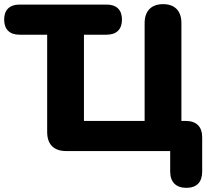

<svg xmlns="http://www.w3.org/2000/svg" viewBox="-24 -727 1016 924"><path d="M873 177C923 177 949 149 949 99V-66C949 -117 922 -145 870 -145H849V-616C849 -674 818 -707 761 -707C704 -707 672 -674 672 -616V-145H380V-560H489C537 -560 563 -586 563 -633C563 -679 537 -705 489 -705H70C22 -705 -4 -679 -4 -633C-4 -586 22 -560 70 -560H203V-92C203 -32 235 0 295 0H795V99C795 149 823 177 873 177Z"/></svg>

Font: SN Pro Heavy
Style: Regular
Weight: 800
Designer: Tobias Whetton
Foundry: Supernotes
Version: Version 1.001;Glyphs 3.2 (3249)